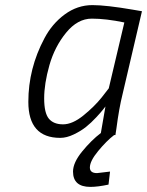

<svg xmlns="http://www.w3.org/2000/svg" viewBox="-20 -530 576 752"><path d="M334 202C353.3 202 377 199 405 193L411 142L360 148C341.3 148 332 140.7 332 126C332 109.3 342.8 87.8 364.5 61.5C386.2 35.2 407 14.3 427 -1H432L436 -27C442.7 -79 450.7 -123.7 460 -161L536 -486L501 -492C431 -504 378 -510 342 -510C302.7 -510 266.5 -497.8 233.5 -473.5C200.5 -449.2 174 -418 154 -380C112 -301.3 91 -218.3 91 -131C91 -37 132.7 10 216 10C232.7 10 250.3 5.5 269 -3.5C287.7 -12.5 303.7 -22.3 317 -33C330.3 -43.7 343.5 -56 356.5 -70C369.5 -84 378.2 -93.8 382.5 -99.5L393 -113C391.7 -105.7 388.5 -87.3 383.5 -58C378.5 -28.7 375.7 -12.3 375 -9C350.3 9.7 326 33.7 302 63C278 92.3 266 118.7 266 142C266 182 288.7 202 334 202ZM467 -442 406 -184 378 -148C359.3 -124.7 335.7 -101.3 307 -78C278.3 -54.7 251.7 -43 227 -43C202.3 -43 183.8 -50.3 171.5 -65C159.2 -79.7 153 -106.2 153 -144.5C153 -182.8 159.8 -226.2 173.5 -274.5C187.2 -322.8 209 -365.3 239 -402C269 -438.7 302.5 -457 339.5 -457C376.5 -457 419 -452 467 -442Z"/></svg>

Font: Titillium Web
Style: Light Italic
Weight: 300
Italic angle: -13°
Version: Version 1.001;PS 57.000;hotconv 1.0.70;makeotf.lib2.5.55311